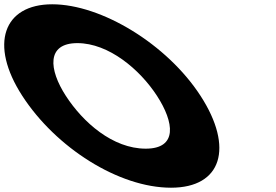

<svg xmlns="http://www.w3.org/2000/svg" viewBox="-307 -860 1287 895"><path d="M-203 -413C-46.9 -172 246.2 15 490.2 15C727.2 15 784.1 -172 628 -413C471.9 -654 165.4 -840 -63.6 -840C-290.6 -840 -359.1 -654 -203 -413ZM0 -413C-79.7 -536 -91.3 -659 53.7 -659C199.7 -659 345.3 -536 425 -413C504.7 -290 522.3 -167 372.3 -167C218.3 -167 79.7 -290 0 -413Z"/></svg>

Font: Hussar
Style: BdOpOblSeven
Weight: 700
Foundry: Cannot Into Space Fonts
Version: Version 2.00